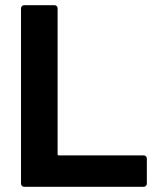

<svg xmlns="http://www.w3.org/2000/svg" viewBox="-20 -720 612 740"><path d="M61 -12V-688Q61 -693 64.5 -696.5Q68 -700 73 -700H190Q195 -700 198.5 -696.5Q202 -693 202 -688V-126Q202 -121 207 -121H534Q539 -121 542.5 -117.5Q546 -114 546 -109V-12Q546 -7 542.5 -3.5Q539 0 534 0H73Q68 0 64.5 -3.5Q61 -7 61 -12Z"/></svg>

Font: UMi
Style: Bold
Weight: 700
Designer: Peter Middis
Foundry: We Are UMi
Version: Version 1.0